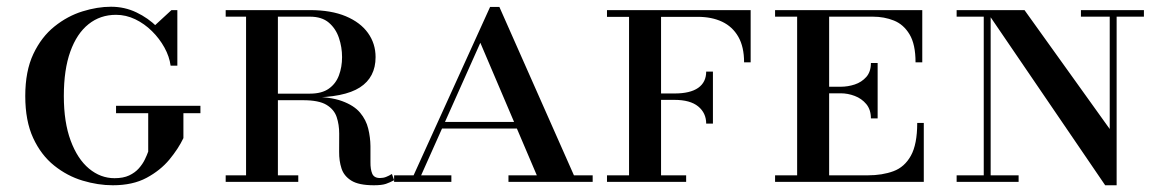

<svg xmlns="http://www.w3.org/2000/svg" viewBox="-20 -540 3451 570"><path d="M315 10Q271 10 225.2 -3.8Q179.5 -17.5 140.8 -48.5Q102 -79.5 78.5 -130.2Q55 -181 55 -255Q55 -329 79 -379.8Q103 -430.5 141.8 -461.5Q180.5 -492.5 224.8 -506.2Q269 -520 309.5 -520Q350 -520 385 -503.2Q420 -486.5 446.8 -459.8Q473.5 -433 489.2 -402.8Q505 -372.5 506.5 -345H486.5Q483 -372 468.2 -398.8Q453.5 -425.5 431.2 -447.5Q409 -469.5 381.5 -482.8Q354 -496 324.5 -496Q277.5 -496 242.8 -468.2Q208 -440.5 188.8 -387Q169.5 -333.5 169.5 -255Q169.5 -177 189.8 -122.5Q210 -68 244.2 -39.5Q278.5 -11 320 -11Q346 -11 363.5 -19.2Q381 -27.5 392.2 -40.2Q403.5 -53 410 -66.5Q416.5 -80 420 -90V-212.5H524.5V-130Q509.5 -98.5 482.8 -66.2Q456 -34 415 -12Q374 10 315 10ZM324.5 -204V-226H575V-204ZM506.5 -345Q496.5 -368 485.2 -385.2Q474 -402.5 461 -419.2Q448 -436 432 -457.5L489 -510H506.5Z M780 -250.5V-262H900Q935.5 -262 956.2 -276.8Q977 -291.5 986.2 -316.2Q995.5 -341 995.5 -370.5Q995.5 -400 986.2 -427.5Q977 -455 956.2 -472.8Q935.5 -490.5 900 -490.5H650V-510H900Q963 -510 1006.5 -491.8Q1050 -473.5 1072.5 -442Q1095 -410.5 1095 -370.5Q1095 -310.5 1048.5 -280.5Q1002 -250.5 900 -250.5ZM650 0V-19.5H865.5V0ZM710.5 0V-510H805V0ZM1090 10Q1045 10 1023 -3.8Q1001 -17.5 993.8 -40Q986.5 -62.5 986.8 -89.5Q987 -116.5 987 -143.2Q987 -170 979.5 -192.5Q972 -215 949.2 -228.8Q926.5 -242.5 880 -242.5H780V-253H900Q959.5 -253 995.2 -240Q1031 -227 1049 -205.5Q1067 -184 1073.2 -158Q1079.5 -132 1079.8 -106.2Q1080 -80.5 1079.8 -59Q1079.5 -37.5 1085 -24.5Q1090.5 -11.5 1108 -11.5Q1118 -11.5 1126.2 -14.8Q1134.5 -18 1143.5 -23.5L1150 -5Q1138 1.5 1125.8 5.8Q1113.5 10 1090 10Z M1199 0 1435 -519.5H1462.5L1692.5 0H1582L1406 -413L1221.5 0ZM1150 0V-19.5H1320V0ZM1287.5 -158.5V-178H1597.5V-158.5ZM1489.5 0V-19.5H1739.5V0Z M2076.5 -173Q2076.5 -204.5 2052.8 -224Q2029 -243.5 1982.5 -243.5H1927V-262.5H1982.5Q2029 -262.5 2052.8 -279.2Q2076.5 -296 2076.5 -327.5H2096.5V-173ZM2208.5 -510V-355H2189Q2189 -401 2171.8 -431Q2154.5 -461 2123.8 -475.5Q2093 -490 2052 -490H1942.5V-19.5H2017V0H1782V-19.5H1847.5V-490H1782V-510Z M2565.5 -188.5Q2565.5 -214.5 2551.8 -231Q2538 -247.5 2517.5 -255.2Q2497 -263 2476 -263H2421V-282.5H2476Q2497 -282.5 2517.5 -289.2Q2538 -296 2551.8 -311.5Q2565.5 -327 2565.5 -353H2585.5V-188.5ZM2703 -175H2722.5V0H2281V-19.5H2346.5V-490.5H2281V-510H2718V-355H2698Q2698 -408.5 2680.2 -438Q2662.5 -467.5 2633.8 -479Q2605 -490.5 2571.5 -490.5H2441.5V-19.5H2556Q2599.5 -19.5 2632.5 -31.8Q2665.5 -44 2684.2 -77.8Q2703 -111.5 2703 -175Z M3261 10 2906.5 -510H3021.5L3274.5 -157V-510H3295V10ZM2820 0V-19.5H3004V0ZM2900.5 0V-490.5H2820V-510H2921V0ZM3189 -490.5V-510H3376V-490.5Z"/></svg>

Font: Bodoni Moda SC
Style: Regular
Weight: 400
Designer: Owen Earl
Foundry: indestructible type
Version: Version 2.005